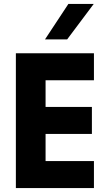

<svg xmlns="http://www.w3.org/2000/svg" viewBox="-20 -949 554 969"><path d="M453.1 -929.2 318.8 -750H207L325.2 -929.2ZM454.1 -136.2V0H60.1V-680.2H454.1V-543.9H210V-409.2H443.8V-272.9H210V-136.2Z"/></svg>

Font: Glacial Indifference
Style: Bold
Weight: 700
Version: Version 1.001